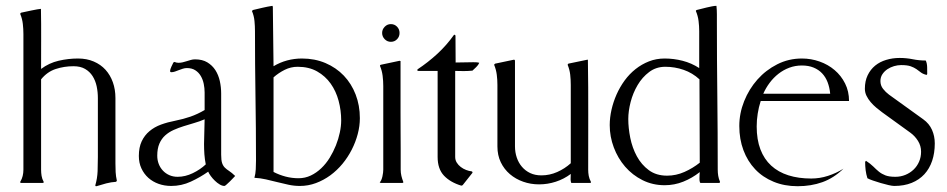

<svg xmlns="http://www.w3.org/2000/svg" viewBox="-20 -626 3241 657"><path d="M120.6 -45.4Q120.6 -34.7 122.3 -24.2Q124 -13.7 129.4 -3.9V-1Q127.4 0 126 0H51.8L49.3 -1V-3.9Q55.2 -13.7 57.6 -23.9Q60.1 -34.2 60.1 -45.4V-509.3Q60.1 -526.9 58.1 -544.2Q56.2 -561.5 49.3 -578.1V-579.6L51.8 -582.5Q56.6 -583.5 66.7 -585.7Q76.7 -587.9 87.4 -590.1Q98.1 -592.3 107.4 -594Q116.7 -595.7 120.1 -595.7Q121.1 -543.9 120.8 -492.9Q120.6 -441.9 120.6 -390.1Q147.9 -410.6 180.9 -418.2Q213.9 -425.8 247.1 -425.8Q276.9 -425.8 300.8 -415.5Q324.7 -405.3 341.1 -387.2Q357.4 -369.1 366.2 -344.5Q375 -319.8 375 -290.5V-66.9Q375 -51.8 375.7 -37.1Q376.5 -22.5 379.9 -7.8L377.4 -3.9Q360.4 -2.9 343.5 1.5Q326.7 5.9 310.1 11.2L306.6 10.7L306.2 7.8Q313 -15.6 314 -40Q314.9 -64.5 314.9 -88.9V-290.5Q314.9 -311 310.8 -330.6Q306.6 -350.1 296.9 -365.5Q287.1 -380.9 271.2 -390.1Q255.4 -399.4 231.4 -399.4Q199.7 -399.4 170.7 -389.9Q141.6 -380.4 120.6 -354.5Z M680.2 -309.6Q680.2 -324.2 677.2 -338.9Q674.3 -353.5 667.2 -365.7Q660.2 -377.9 648.4 -385.5Q636.7 -393.1 619.6 -393.1Q612.8 -393.1 605.7 -390.9Q598.6 -388.7 591.8 -386Q585 -383.3 578.6 -381.1Q572.3 -378.9 566.4 -378.9Q562 -378.9 562 -383.3Q562 -385.7 563.2 -389.6Q564.5 -393.6 566.4 -397.7Q568.4 -401.9 570.3 -405.8Q572.3 -409.7 573.2 -412.1L577.1 -414.1Q583.5 -411.1 590.8 -411.1Q598.1 -411.1 605.2 -412.8Q612.3 -414.6 619.1 -416.7Q626 -418.9 633.1 -420.9Q640.1 -422.9 647.5 -422.9Q672.4 -422.9 689.5 -412.6Q706.5 -402.3 717 -386Q727.5 -369.6 732.2 -348.6Q736.8 -327.6 736.8 -306.2V-96.7Q736.8 -77.6 740 -68.1Q743.2 -58.6 749.3 -52.5Q755.4 -46.4 764.2 -40.8Q772.9 -35.2 784.7 -23.9Q782.7 -22 777.6 -16.4Q772.5 -10.7 766.4 -4.9Q760.3 1 755.1 5.6Q750 10.3 748 10.3Q740.2 10.3 731.7 5.1Q723.1 0 715.3 -7.6Q707.5 -15.1 701.4 -23.4Q695.3 -31.7 692.4 -38.6Q664.6 -19 632.8 -4.4Q601.1 10.3 565.9 10.3Q543 10.3 522.9 3.2Q502.9 -3.9 487.8 -17.3Q472.7 -30.8 463.9 -49.8Q455.1 -68.8 455.1 -92.3Q455.1 -121.6 464.8 -142.3Q474.6 -163.1 491.5 -177.2Q508.3 -191.4 531 -199.7Q553.7 -208 579.6 -212.9Q606.9 -218.3 631.6 -226.8Q656.2 -235.4 680.2 -249.5ZM684.1 -63.5Q680.7 -80.6 679.4 -98.1Q678.2 -115.7 678.2 -133.3Q678.2 -154.8 679.2 -175.5Q680.2 -196.3 680.2 -217.8Q663.1 -210.4 644.5 -205.1Q626 -199.7 608.2 -194.1Q590.3 -188.5 574 -181.2Q557.6 -173.8 545.2 -162.6Q532.7 -151.4 525.4 -134.5Q518.1 -117.7 518.1 -93.3Q518.1 -78.1 523.2 -64.9Q528.3 -51.8 537.6 -42Q546.9 -32.2 559.6 -26.6Q572.3 -21 587.9 -21Q613.8 -21 639.6 -33.4Q665.5 -45.9 684.1 -63.5Z M856 -76.2Q856 -188 854.2 -297.9Q852.5 -407.7 852.5 -519.5Q852.5 -536.6 850.8 -554.2Q849.1 -571.8 842.3 -587.9L843.3 -589.8L845.7 -591.8Q862.3 -595.7 878.9 -599.6Q895.5 -603.5 912.1 -606L913.6 -603L916 -399.4Q938 -412.6 962.6 -419.2Q987.3 -425.8 1013.2 -425.8Q1057.1 -425.8 1093.8 -410.2Q1130.4 -394.5 1156.5 -367.2Q1182.6 -339.8 1197 -302.5Q1211.4 -265.1 1211.4 -221.7Q1211.4 -194.8 1204.1 -167.2Q1196.8 -139.6 1183.6 -113.8Q1170.4 -87.9 1151.9 -65.4Q1133.3 -43 1110.4 -26.1Q1087.4 -9.3 1061 0.5Q1034.7 10.3 1006.3 10.3Q986.3 10.3 967 6.1Q947.8 2 928.5 -2.9Q909.2 -7.8 889.9 -12.2Q870.6 -16.6 850.6 -17.6Q854.5 -31.7 855.2 -46.6Q856 -61.5 856 -76.2ZM916 -37.6Q936 -27.3 957.5 -21.7Q979 -16.1 1001.5 -16.1Q1023.9 -16.1 1043.5 -25.4Q1063 -34.7 1079.3 -50.3Q1095.7 -65.9 1108.2 -86.2Q1120.6 -106.4 1129.4 -128.4Q1138.2 -150.4 1142.8 -172.4Q1147.5 -194.3 1147.5 -213.9Q1147.5 -248 1138.7 -281Q1129.9 -314 1111.6 -339.8Q1093.3 -365.7 1065.2 -381.6Q1037.1 -397.5 998.5 -397.5Q975.1 -397.5 954.1 -387Q933.1 -376.5 916 -361.3Z M1359.9 -3.9V-1Q1359.4 -1 1358.4 -0.5Q1357.4 0 1356.9 0H1282.7L1279.3 -2Q1282.2 -4.4 1284.7 -10Q1287.1 -15.6 1288.6 -22.2Q1290 -28.8 1290.8 -35.2Q1291.5 -41.5 1291.5 -45.4V-331.5Q1291.5 -349.1 1289.3 -366.7Q1287.1 -384.3 1280.3 -400.4V-402.3L1282.7 -404.3L1347.2 -418L1350.6 -417Q1350.6 -416.5 1350.6 -401.4Q1350.6 -386.2 1350.6 -361.6Q1350.6 -336.9 1350.6 -305.4Q1350.6 -273.9 1350.6 -240.2Q1350.6 -206.5 1350.8 -173.8Q1351.1 -141.1 1351.1 -114.3Q1351.1 -87.4 1351.1 -68.8Q1351.1 -50.3 1351.1 -45.4Q1351.1 -34.7 1353.5 -24.2Q1356 -13.7 1359.9 -3.9ZM1317.4 -543.5Q1330.1 -543.5 1338.6 -534.7Q1347.2 -525.9 1347.2 -513.2Q1347.2 -500.5 1338.6 -491.7Q1330.1 -482.9 1317.4 -482.9Q1305.2 -482.9 1296.4 -491.9Q1287.6 -501 1287.6 -513.2Q1287.6 -525.4 1296.4 -534.4Q1305.2 -543.5 1317.4 -543.5Z M1537.6 -88.9Q1537.6 -78.1 1543 -69.6Q1548.3 -61 1556.6 -54.7Q1564.9 -48.3 1575 -44.4Q1585 -40.5 1594.2 -39.6L1596.7 -37.6V-34.7L1563 7.8L1558.6 9.3Q1521 -2 1499.3 -24.9Q1477.5 -47.9 1477.5 -88.9V-383.3H1411.6L1407.7 -384.8L1408.7 -388.7Q1444.8 -412.6 1476.6 -441.9Q1508.3 -471.2 1533.2 -506.3L1536.1 -507.3L1538.6 -504.4L1539.1 -412.1Q1554.2 -412.1 1569.3 -412.6Q1584.5 -413.1 1599.6 -413.1Q1605 -413.1 1610.1 -412.8Q1615.2 -412.6 1620.1 -411.1Q1616.7 -403.3 1609.6 -396.5Q1602.5 -389.6 1596.7 -384.3Q1582 -382.8 1567.1 -382.8Q1552.2 -382.8 1537.6 -383.3Z M1824.7 4.9Q1795.9 4.9 1770.3 -4.2Q1744.6 -13.2 1724.9 -30Q1705.1 -46.9 1693.6 -70.8Q1682.1 -94.7 1682.1 -125V-335.4Q1682.1 -353 1679.9 -370.4Q1677.7 -387.7 1670.9 -404.3L1671.9 -406.2L1674.3 -408.2L1739.3 -421.9Q1741.2 -420.9 1742.2 -418.9V-125Q1742.2 -105 1748.3 -86.9Q1754.4 -68.8 1766.1 -55.2Q1777.8 -41.5 1794.4 -33.7Q1811 -25.9 1832.5 -25.9Q1860.8 -25.9 1886.7 -37.4Q1912.6 -48.8 1933.1 -67.4V-335.4Q1933.1 -353 1931.2 -370.4Q1929.2 -387.7 1922.4 -404.3Q1922.9 -406.2 1924.8 -408.2L1990.7 -421.9L1991.7 -420.9Q1993.2 -326.7 1992.9 -233.2Q1992.7 -139.6 1992.7 -45.4Q1992.7 -34.7 1994.6 -24.2Q1996.6 -13.7 2002 -3.9V-1L2000 0H1935.5Q1934.6 0 1934.1 -2Q1933.6 -3.9 1933.1 -6.3Q1932.6 -8.8 1932.6 -11Q1932.6 -13.2 1932.6 -14.2L1933.1 -30.8Q1909.7 -13.2 1881.8 -4.2Q1854 4.9 1824.7 4.9Z M2431.6 -606Q2433.1 -591.8 2433.1 -577.4Q2433.1 -563 2433.1 -548.8Q2433.1 -421.9 2434.6 -297.1Q2436 -172.4 2436 -45.4Q2436 -34.7 2437.7 -24.2Q2439.5 -13.7 2443.8 -3.9L2442.9 -1L2441.9 0H2377.4Q2376 0 2375 -2.4Q2374 -4.9 2373.8 -7.8Q2373.5 -10.7 2373.5 -13.4Q2373.5 -16.1 2373.5 -16.6Q2373.5 -22 2373.8 -26.9Q2374 -31.7 2374.5 -37.1Q2348.6 -16.6 2318.1 -4.4Q2287.6 7.8 2254.4 7.8Q2213.4 7.8 2178.7 -9.5Q2144 -26.9 2119.1 -55.7Q2094.2 -84.5 2080.3 -121.6Q2066.4 -158.7 2066.4 -197.8Q2066.4 -223.6 2072.5 -250.5Q2078.6 -277.3 2089.8 -302.7Q2101.1 -328.1 2117.4 -350.6Q2133.8 -373 2154.8 -389.6Q2175.8 -406.2 2200.7 -416Q2225.6 -425.8 2254.4 -425.8Q2285.6 -425.8 2315.9 -418Q2346.2 -410.2 2372.6 -393.1V-519.5Q2372.6 -536.6 2370.4 -554.2Q2368.2 -571.8 2361.3 -587.9V-589.8L2363.8 -591.8Q2370.6 -593.3 2379.6 -595.7Q2388.7 -598.1 2397.9 -600.3Q2407.2 -602.5 2416 -604.2Q2424.8 -606 2431.6 -606ZM2373.5 -354.5Q2349.6 -376.5 2319.3 -387Q2289.1 -397.5 2256.8 -397.5Q2225.1 -397.5 2201.4 -379.6Q2177.7 -361.8 2161.9 -335Q2146 -308.1 2137.9 -276.9Q2129.9 -245.6 2129.9 -218.8Q2129.9 -188.5 2136.7 -154.3Q2143.6 -120.1 2159.2 -91.3Q2174.8 -62.5 2200.2 -43.7Q2225.6 -24.9 2262.7 -24.9Q2293.5 -24.9 2322 -37.6Q2350.6 -50.3 2374.5 -69.3Z M2583 -280.3Q2576.2 -259.3 2572.8 -237.3Q2569.3 -215.3 2569.3 -193.4Q2569.3 -148.4 2582 -115Q2594.7 -81.5 2618.9 -59.3Q2643.1 -37.1 2677.7 -26.1Q2712.4 -15.1 2755.9 -15.1Q2785.2 -15.1 2813.2 -24.2Q2841.3 -33.2 2866.2 -48.8Q2833 -16.6 2794.2 -2.7Q2755.4 11.2 2709.5 11.2Q2664.1 11.2 2627 -4.2Q2589.8 -19.5 2564 -46.9Q2538.1 -74.2 2523.9 -112.1Q2509.8 -149.9 2509.8 -194.8Q2509.8 -238.3 2526.4 -279.8Q2543 -321.3 2571.8 -353.8Q2600.6 -386.2 2639.6 -406Q2678.7 -425.8 2724.1 -425.8Q2755.4 -425.8 2784.4 -415.5Q2813.5 -405.3 2835.9 -386.2Q2858.4 -367.2 2871.8 -340.3Q2885.3 -313.5 2885.3 -280.3ZM2820.8 -305.2Q2818.8 -326.7 2812 -344.5Q2805.2 -362.3 2793.2 -375Q2781.2 -387.7 2763.9 -394.8Q2746.6 -401.9 2724.1 -401.9Q2701.2 -401.9 2680.9 -394.3Q2660.6 -386.7 2643.8 -373.5Q2627 -360.4 2613.8 -342.8Q2600.6 -325.2 2591.8 -305.2Z M3063.5 -403.3Q3051.8 -403.3 3039.3 -399.7Q3026.9 -396 3016.6 -389.2Q3006.3 -382.3 2999.5 -372.1Q2992.7 -361.8 2992.7 -348.6Q2992.7 -333.5 3001.7 -322Q3010.7 -310.5 3022 -302.2L3139.2 -217.8Q3159.7 -203.1 3169.2 -181.6Q3178.7 -160.2 3178.7 -135.3Q3178.7 -102.5 3169.7 -75.7Q3160.6 -48.8 3143.1 -29.8Q3125.5 -10.7 3099.6 -0.2Q3073.7 10.3 3040 10.3Q3033.2 10.3 3020.3 7.3Q3007.3 4.4 2993.4 0.2Q2979.5 -3.9 2966.8 -8.3Q2954.1 -12.7 2948.2 -16.1Q2943.8 -29.8 2942.1 -43.9Q2940.4 -58.1 2940.4 -72.3L2943.4 -75.7Q2958.5 -65.9 2968.3 -56.2Q2978 -46.4 2987.5 -38.6Q2997.1 -30.8 3009.8 -25.9Q3022.5 -21 3043.9 -21Q3062 -21 3078.1 -27.6Q3094.2 -34.2 3106.2 -45.7Q3118.2 -57.1 3125 -72.8Q3131.8 -88.4 3131.8 -106.9Q3131.8 -127 3121.3 -143.8Q3110.8 -160.6 3095.2 -171.9L2998 -242.2Q2988.8 -249 2978.5 -257.6Q2968.3 -266.1 2959.5 -276.4Q2950.7 -286.6 2945.1 -298.1Q2939.5 -309.6 2939.5 -322.3Q2939.5 -348.6 2949 -368.4Q2958.5 -388.2 2974.6 -401.4Q2990.7 -414.6 3012.5 -421.1Q3034.2 -427.7 3058.6 -427.7Q3081.5 -427.7 3103.3 -423.3Q3125 -418.9 3147.9 -418.9Q3152.3 -409.2 3152.6 -396.2Q3152.8 -383.3 3152.8 -372.6L3150.9 -369.6Q3138.2 -372.6 3131.1 -378.2Q3124 -383.8 3116 -389.4Q3107.9 -395 3096.2 -399.2Q3084.5 -403.3 3063.5 -403.3Z"/></svg>

Font: CAT Linz
Style: Regular
Weight: 400
Designer: Peter Wiegel
Foundry: Peter Wiegel
Version: Version 1.08